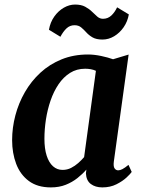

<svg xmlns="http://www.w3.org/2000/svg" viewBox="-20 -805 619 835"><path d="M475.1 -102.7Q472.3 -81.3 478.3 -72.8Q484.2 -64.2 494.1 -64.2Q502 -64.2 512.4 -69.5Q522.7 -74.8 538.8 -88L552.8 -57.3Q547.9 -49.6 530.6 -33.3Q513.3 -17.1 486.3 -3.5Q459.3 10 425 10Q394.8 10 375 -4.8Q355.2 -19.7 353.7 -50.8L355.6 -67.4Q339.2 -48.3 316.8 -30.6Q294.5 -12.8 265.9 -1.4Q237.2 10 201.1 10Q142.9 10 105.5 -17.8Q68.2 -45.5 50.4 -92.3Q32.7 -139.2 32.7 -195.5Q32.7 -249.5 46.8 -303.1Q60.9 -356.7 88.3 -404.3Q115.7 -452 155.8 -488.9Q195.8 -525.8 247.9 -546.9Q299.9 -568 362.9 -568Q389.3 -568 419.9 -561.6Q450.4 -555.1 471.7 -547.3L539.4 -567.7ZM397.1 -497Q386.5 -501.9 374.6 -504Q362.7 -506.1 350.4 -506.1Q313.3 -506.1 284.5 -487.9Q255.7 -469.6 234.6 -438.5Q213.5 -407.3 199.9 -367.7Q186.3 -328.1 179.7 -285.2Q173.2 -242.4 173.2 -201.2Q173.2 -158.2 183 -127.9Q192.8 -97.6 210.6 -81.8Q228.3 -66.1 252 -66.1Q272.1 -66.1 289.1 -74.7Q306.1 -83.4 320.5 -96.1Q334.8 -108.9 345.8 -121.7ZM192.8 -675.6Q198.7 -708.6 216.2 -733.2Q233.7 -757.8 257.6 -771.5Q281.5 -785.2 306.5 -785.2Q333.1 -785.2 350.4 -775.8Q367.7 -766.5 380 -754.3Q392.3 -742 403.2 -732.7Q414.1 -723.3 427.9 -723.3Q448.8 -723.3 464 -737.3Q479.1 -751.3 489.3 -773.2L540.3 -742.3Q534.8 -711.3 517.7 -686.5Q500.5 -661.8 476.5 -647.4Q452.4 -633 425.8 -633Q398.7 -633 382.5 -642.4Q366.4 -651.8 355.3 -664.2Q344.2 -676.6 332.9 -685.9Q321.5 -695.3 304.2 -695.3Q283.9 -695.3 269.3 -681.6Q254.7 -667.8 242.7 -645.1Z"/></svg>

Font: Merriweather 7pt Light
Style: Italic
Weight: 300
Italic angle: -7.8°
Designer: Eben Sorkin
Foundry: Eben Sorkin
Version: Version 2.200;gftools[0.9.31]